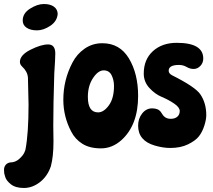

<svg xmlns="http://www.w3.org/2000/svg" viewBox="-88 -714 1057 955"><path d="M177 -90 178 -11Q178 65 165 113Q148 163 110.5 192Q73 221 31 221Q-11 221 -34 202.5Q-57 184 -62 166L-67 148Q-68 143 -68 130Q-68 117 -60.5 107Q-53 97 -38 94Q-12 94 7 77Q26 60 32.5 46Q39 32 39 28Q54 -51 54 -194L51 -327Q50 -343 42.5 -357Q35 -371 23 -382Q11 -393 11 -406Q11 -440 63.5 -466.5Q116 -493 151.5 -493Q187 -493 187 -448Q187 -423 182 -349Q177 -193 177 -90ZM199 -645Q196 -608 162 -585.5Q128 -563 96 -563Q64 -563 44.5 -576Q25 -589 25 -612Q25 -648 61.5 -671Q98 -694 130 -694Q162 -694 180 -681Q198 -668 199 -645Z M421 -499Q508 -499 553.5 -423Q599 -347 599 -237Q599 -92 516 -17Q470 24 414 24Q358 24 321.5 1Q285 -22 266 -60Q227 -134 227 -218Q227 -316 272 -402Q294 -445 333 -472Q372 -499 421 -499ZM349 -232Q349 -155 400 -155Q428 -155 453.5 -190Q479 -225 479 -286Q479 -316 467 -340Q455 -364 427.5 -364Q400 -364 374.5 -325.5Q349 -287 349 -232Z M791 -501Q923 -501 923 -423Q923 -401 908.5 -386Q894 -371 875.5 -371Q857 -371 840 -381Q823 -391 802 -391Q751 -391 751 -362Q751 -349 767 -340Q885 -281 909 -244Q938 -201 938 -141Q938 -119 928 -88Q918 -57 901 -35.5Q884 -14 847 4Q810 22 759 22Q723 22 682 10Q599 -14 599 -89Q599 -124 619 -149.5Q639 -175 669 -175Q699 -175 712 -157Q713 -156 718 -148Q723 -140 727 -136Q740 -123 761 -123Q782 -123 794 -133.5Q806 -144 806 -162Q806 -180 778 -199Q750 -218 716.5 -232Q683 -246 655 -276.5Q627 -307 627 -348Q627 -418 672.5 -459.5Q718 -501 791 -501Z"/></svg>

Font: Chicle
Style: Regular
Weight: 400
Designer: Angel Koziupa and Alejandro Paul
Foundry: Angel Koziupa and Alejandro Paul
Version: Version 1.000